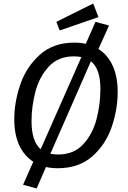

<svg xmlns="http://www.w3.org/2000/svg" viewBox="-20 -943 726 1090"><path d="M648 -421Q648 -320 613.5 -220.5Q579 -121 503 -54.5Q427 12 308 12Q270 12 241 5L188 127L111 106L169 -25Q117 -58 89 -119Q61 -180 61 -265Q61 -364 95.5 -464Q130 -564 206.5 -632.5Q283 -701 402 -701Q439 -701 467 -694L522 -819L599 -798L539 -665Q592 -631 620 -569.5Q648 -508 648 -421ZM159 -255Q159 -140 211 -96L442 -619Q423 -623 398 -623Q311 -623 257.5 -565.5Q204 -508 181.5 -424Q159 -340 159 -255ZM550 -438Q550 -553 496 -595L266 -70Q285 -66 311 -66Q399 -66 452.5 -124Q506 -182 528 -266.5Q550 -351 550 -438ZM539 -846 319 -770 300 -819 509 -923Z"/></svg>

Font: FiraGO
Style: Italic
Weight: 400
Italic angle: -8°
Designer: bBox Type GmbH
Foundry: bBox Type GmbH
Version: Version 1.001